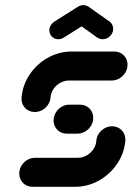

<svg xmlns="http://www.w3.org/2000/svg" viewBox="-20 -716 517 736"><path d="M409.6 -231.9Q424.8 -231.9 436.9 -224.4Q448.9 -217 455.2 -204.3Q461.5 -191.5 460.4 -176.3Q456.3 -128.5 428.9 -88Q401.5 -47.4 358.9 -23.7Q316.3 0 268.1 0H104.8Q89.6 0 77.6 -7.4Q65.6 -14.8 59.3 -27.6Q53 -40.4 54.1 -55.6Q55.2 -70.7 63.9 -83.5Q72.6 -96.3 85.9 -103.7Q99.3 -111.1 114.4 -111.1H277.8Q295.6 -111.1 311.5 -119.8Q327.4 -128.5 337.6 -143.5Q347.8 -158.5 349.3 -176.3Q350.4 -191.5 359.1 -204.3Q367.8 -217 381.1 -224.4Q394.4 -231.9 409.6 -231.9ZM337 -259.3Q335.9 -244.1 327.2 -231.3Q318.5 -218.5 305.2 -211.1Q291.9 -203.7 276.7 -203.7H236.3Q221.1 -203.7 209.1 -211.1Q197 -218.5 190.7 -231.3Q184.4 -244.1 185.6 -259.3Q187 -274.4 195.6 -287.2Q204.1 -300 217.4 -307.4Q230.7 -314.8 245.9 -314.8H286.3Q301.5 -314.8 313.7 -307.4Q325.9 -300 332.2 -287.2Q338.5 -274.4 337 -259.3ZM113.3 -286.7Q98.1 -286.7 86.1 -294.1Q74.1 -301.5 67.8 -314.3Q61.5 -327 62.6 -342.2Q66.7 -390 93.9 -430.6Q121.1 -471.1 163.7 -494.8Q206.3 -518.5 254.4 -518.5H417.8Q433 -518.5 445.2 -511.1Q457.4 -503.7 463.7 -490.9Q470 -478.1 468.5 -463Q467.4 -447.8 458.7 -435Q450 -422.2 436.7 -414.8Q423.3 -407.4 408.1 -407.4H244.8Q227 -407.4 211.1 -398.7Q195.2 -390 185.2 -375Q175.2 -360 173.7 -342.2Q172.6 -327 163.9 -314.3Q155.2 -301.5 141.9 -294.1Q128.5 -286.7 113.3 -286.7ZM299.6 -696.3Q314.8 -696.3 325 -685.4Q335.2 -674.4 333.7 -659.3Q333 -650 328 -642Q323 -634.1 315.2 -628.9L224.4 -571.9Q214.8 -565.6 203.3 -565.6Q188.1 -565.6 178.1 -576.5Q168.1 -587.4 169.3 -602.6Q170 -611.9 175.2 -619.8Q180.4 -627.8 188.1 -633L278.5 -690Q288.1 -696.3 299.6 -696.3ZM319.3 -690.4 400.7 -633Q407.4 -627.8 410.9 -619.8Q414.4 -611.9 413.7 -602.6Q412.6 -587.4 400.7 -576.5Q388.9 -565.6 373.7 -565.6Q362.2 -565.6 353 -571.9L273.3 -628.9Z"/></svg>

Font: 26F Galaxy Sans Oblique
Style: Regular
Weight: 400
Italic angle: -5°
Designer: C₂₉H₂₅N₃O₅
Version: Version 1.200;FEAKit 1.0